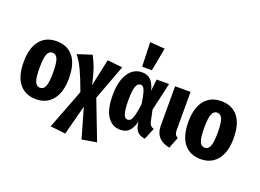

<svg xmlns="http://www.w3.org/2000/svg" viewBox="-143 -1186 2385 1760"><g transform="rotate(20 1050.0 -306.0)"><path d="M247.1 -547.9Q351.1 -547.9 409.4 -477.1Q467.8 -406.2 467.8 -265.1Q467.8 -130.4 409.2 -56.6Q350.6 17.1 247.1 17.1Q142.6 17.1 84.2 -54.7Q25.9 -126.5 25.9 -266.1Q25.9 -402.8 84.2 -475.3Q142.6 -547.9 247.1 -547.9ZM181.2 -266.1Q181.2 -170.4 196.8 -132.3Q212.4 -94.2 247.1 -94.2Q281.7 -94.2 297.4 -132.8Q313 -171.4 313 -265.1Q313 -359.9 297.4 -397.9Q281.7 -436 247.1 -436Q212.4 -436 196.8 -397.7Q181.2 -359.4 181.2 -266.1Z M763.7 -185.1 910.6 196.8 767.6 221.2 684.6 -68.8 608.4 221.2 460.4 204.1 609.4 -183.1Q561.5 -314 529.3 -381.6Q497.1 -449.2 457.5 -499L597.7 -543.9Q627 -489.3 645.8 -437Q664.6 -384.8 688.5 -280.8L744.6 -543.9L891.6 -527.8Z M1053.7 -833 1198.7 -821.8 1156.7 -596.2H1061.5ZM1080.6 -547.9Q1186.5 -547.9 1213.4 -416L1226.6 -530.8H1347.7L1285.6 -258.8L1308.6 -149.9Q1313.5 -126.5 1325.2 -114Q1336.9 -101.6 1356.4 -96.2L1309.6 16.1Q1221.7 5.4 1207.5 -77.1L1202.6 -110.8Q1185.1 -46.4 1153.6 -15.1Q1122.1 16.1 1069.8 16.1Q988.8 16.1 942.6 -53Q896.5 -122.1 896.5 -261.2Q896.5 -393.6 946 -470.7Q995.6 -547.9 1080.6 -547.9ZM1106.4 -437Q1076.2 -437 1061.8 -396.7Q1047.4 -356.4 1047.4 -261.2Q1047.4 -197.8 1054.4 -159.9Q1061.5 -122.1 1073.2 -108.2Q1085 -94.2 1102.5 -94.2Q1119.6 -94.2 1131.8 -108.4Q1144 -122.6 1154.8 -162.1Q1165.5 -201.7 1173.8 -271Q1160.2 -366.2 1145.8 -401.6Q1131.3 -437 1106.4 -437Z M1557.6 -530.8V-159.2Q1557.6 -132.8 1565.4 -118.2Q1573.2 -103.5 1591.8 -92.8L1548.8 16.1Q1406.7 -12.7 1406.7 -146V-530.8Z M1853.5 -547.9Q1957.5 -547.9 2015.9 -477.1Q2074.2 -406.2 2074.2 -265.1Q2074.2 -130.4 2015.6 -56.6Q1957 17.1 1853.5 17.1Q1749 17.1 1690.7 -54.7Q1632.3 -126.5 1632.3 -266.1Q1632.3 -402.8 1690.7 -475.3Q1749 -547.9 1853.5 -547.9ZM1787.6 -266.1Q1787.6 -170.4 1803.2 -132.3Q1818.8 -94.2 1853.5 -94.2Q1888.2 -94.2 1903.8 -132.8Q1919.4 -171.4 1919.4 -265.1Q1919.4 -359.9 1903.8 -397.9Q1888.2 -436 1853.5 -436Q1818.8 -436 1803.2 -397.7Q1787.6 -359.4 1787.6 -266.1Z"/></g></svg>

Font: Fira Sans Compressed
Style: Bold
Weight: 700
Width: 1
Designer: Carrois Corporate & Edenspiekermann AG
Foundry: Carrois Corporate GbR & Edenspiekermann AG
Version: Version 4.203;PS 004.203;hotconv 1.0.88;makeotf.lib2.5.64775